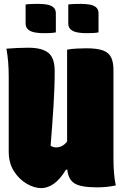

<svg xmlns="http://www.w3.org/2000/svg" viewBox="-20 -956 640 990"><path d="M193 14Q157 14 118 -8.5Q79 -31 52 -73Q25 -115 25 -174V-560Q25 -642 13 -705Q38 -707 68 -708.5Q98 -710 125 -710Q197 -710 229.5 -683.5Q262 -657 262 -589Q262 -504 255.5 -403Q249 -302 241 -205Q253 -196 269 -196Q284 -196 298 -202.5Q312 -209 326 -226V-700Q346 -704 374.5 -705.5Q403 -707 425 -707Q482 -707 512 -695.5Q542 -684 553.5 -659Q565 -634 565 -595V-140Q565 -57 577 0Q533 10 480 10Q396 10 364 -10.5Q332 -31 327 -81H320Q290 -31 257.5 -8.5Q225 14 193 14ZM112 -933Q128 -935 145.5 -935.5Q163 -936 176 -936Q198 -936 219 -933Q240 -930 254 -919.5Q268 -909 268 -887V-789Q252 -786 234.5 -785.5Q217 -785 203 -785Q182 -785 161 -788.5Q140 -792 126 -803Q112 -814 112 -836ZM332 -933Q348 -935 365.5 -935.5Q383 -936 396 -936Q418 -936 439 -933Q460 -930 474 -919.5Q488 -909 488 -887V-789Q472 -786 454.5 -785.5Q437 -785 423 -785Q402 -785 381 -788.5Q360 -792 346 -803Q332 -814 332 -836Z"/></svg>

Font: Recursive Mn Csl St XBk
Style: Regular
Weight: 1000
Monospace: yes
Version: Version 1.079;hotconv 1.0.112;makeotfexe 2.5.65598; ttfautoh